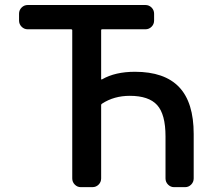

<svg xmlns="http://www.w3.org/2000/svg" viewBox="-20 -774 868 772"><path d="M679.7 -21.5Q666 -21.5 655.8 -31.7Q645.5 -42 645.5 -56.6V-225.6Q645.5 -314.5 611.8 -351.6Q578.1 -388.7 502 -388.7Q438.5 -388.7 390.6 -357.4Q386.7 -355.5 386.7 -351.6V-56.6Q386.7 -42 376.5 -31.7Q366.2 -21.5 351.6 -21.5H304.7Q291 -21.5 280.8 -31.7Q270.5 -42 270.5 -56.6V-652.3Q270.5 -656.2 265.6 -656.2H91.8Q77.1 -656.2 66.9 -666.5Q56.6 -676.8 56.6 -691.4V-718.8Q56.6 -733.4 66.9 -743.7Q77.1 -753.9 91.8 -753.9H564.5Q579.1 -753.9 589.4 -743.7Q599.6 -733.4 599.6 -718.8V-691.4Q599.6 -676.8 589.4 -666.5Q579.1 -656.2 564.5 -656.2H390.6Q386.7 -656.2 386.7 -652.3V-457Q386.7 -453.1 390.6 -455.1Q443.4 -485.4 522.5 -485.4Q641.6 -485.4 700.2 -423.8Q758.8 -362.3 758.8 -235.4V-56.6Q758.8 -42 748.5 -31.7Q738.3 -21.5 724.6 -21.5Z"/></svg>

Font: Gen Jyuu GothicL Medium
Style: Regular
Weight: 500
Designer: [Source Han Sans]
Ryoko NISHIZUKA  (kana & ideographs); Paul D. Hunt (Latin, Greek & Cyrillic); Wenlong ZHANG  (bopomofo
Version: Version 1.002.20150607